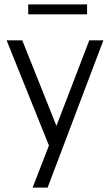

<svg xmlns="http://www.w3.org/2000/svg" viewBox="-20 -651 489 871"><path d="M375 -631V-586H108V-631ZM385 -468H449L196 200H128L202 9L10 -468H81L236 -80Z"/></svg>

Font: Didact Gothic
Style: Regular
Weight: 400
Designer: Daniel Johnson
Foundry: Daniel Johnson
Version: Version 2.101;PS 002.101;hotconv 1.0.88;makeotf.lib2.5.64775